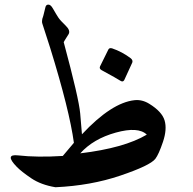

<svg xmlns="http://www.w3.org/2000/svg" viewBox="-20 -764 832 827"><path d="M196.3 -557.1Q166 -652.8 162.6 -661.6Q159.2 -669.9 163.1 -686Q165 -687.5 175.3 -731.4Q177.7 -744.1 188 -744.1Q198.2 -744.6 208 -727.1Q223.1 -700.7 231.4 -688.2Q239.7 -675.8 262.2 -654.3Q284.7 -632.8 275.4 -616.7Q253.9 -583 254.4 -582.5Q319.8 -339.8 325.4 -275.4Q331.1 -210.9 333 -185.5Q460.4 -321.8 559.6 -332.5Q592.3 -335.9 623 -316.9Q677.7 -283.2 689 -245.1Q700.2 -207 681.9 -152.8Q663.6 -98.6 648.9 -79.6Q626 -50.8 498.3 -7.6Q370.6 35.6 218.8 42.5Q156.7 32.2 114.7 3.9Q72.8 -24.4 52.2 -45.4Q-2.4 -101.6 58.1 -94.7Q139.6 -85.4 250.5 -92.3L298.3 -148.9Q279.3 -289.1 196.3 -557.1ZM325.7 -103.5Q515.6 -126.5 612.3 -184.1Q575.7 -219.7 478.8 -192.9Q381.8 -166 325.7 -103.5ZM446.8 -550.8Q451.2 -559.1 462.9 -555.7Q506.3 -541 543.5 -512.7Q553.2 -504.4 549.8 -494.6L515.1 -418.9Q509.3 -408.7 497.6 -416.7Q485.8 -424.8 417.5 -461.9Q406.2 -468.3 411.1 -478.5Z"/></svg>

Font: Amiri
Style: Bold Slanted
Weight: 700
Italic angle: 9°
Designer: Khaled Hosny
Version: Version 000.107